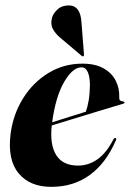

<svg xmlns="http://www.w3.org/2000/svg" viewBox="-20 -698 492 727"><path d="M418.5 -166Q382 -81 320.5 -35.8Q259 9.5 174 9.5Q93 9.5 50.5 -41.8Q8 -93 20 -190.5Q29.5 -264.5 67 -325Q104.5 -385.5 162.8 -421.2Q221 -457 292 -457Q341 -457 372.5 -439Q404 -421 418.5 -391.8Q433 -362.5 431.5 -329Q430 -315.5 445.5 -314Q451.5 -313 451.5 -310Q452 -307 446 -305Q437.5 -302.5 408 -293.8Q378.5 -285 337.8 -272.5Q297 -260 254.2 -247Q211.5 -234 176 -223Q168 -150 193 -110.5Q218 -71 275.5 -71Q315.5 -71 349.5 -95.2Q383.5 -119.5 409.5 -170.5Q413.5 -176.5 417 -175.5Q422.5 -174.5 418.5 -166ZM288.5 -443Q255 -443 222.8 -387.5Q190.5 -332 177.5 -235Q210.5 -245.5 245.8 -256.5Q281 -267.5 305 -275Q311.5 -292.5 315.8 -317.8Q320 -343 320.5 -375Q320.5 -406.5 312.5 -424.8Q304.5 -443 288.5 -443ZM288.5 -613.5 298 -491.5Q298 -487 296.5 -485.5Q294 -483.5 290.5 -485.5L206.5 -556.5Q190 -570.5 180.2 -588.2Q170.5 -606 177 -631Q181 -646.5 197.5 -662Q214 -677.5 240.5 -677.5Q284.5 -677.5 288.5 -613.5Z"/></svg>

Font: Fraunces 144pt
Style: Bold Italic
Weight: 700
Italic angle: -16°
Version: Version 1.000;[b76b70a41]